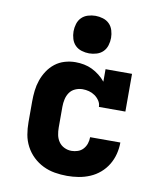

<svg xmlns="http://www.w3.org/2000/svg" viewBox="-85 -829 771 907"><g transform="rotate(10 300.0 -376.0)"><path d="M298 8Q268 8 238.5 3Q209 -2 182.5 -15Q156 -28 134.5 -48.5Q113 -69 99 -95.5Q85 -122 80 -151Q75 -180 75 -210V-310Q75 -336 78 -362Q81 -388 89.5 -412.5Q98 -437 112.5 -459Q127 -481 147.5 -497Q168 -513 193.5 -520.5Q219 -528 245 -528Q266 -528 286.5 -524Q307 -520 325.5 -511Q344 -502 360.5 -489Q377 -476 390 -460V-520H517V-339H390Q390 -355 381 -368.5Q372 -382 359 -391Q346 -400 331 -404Q316 -408 300 -408Q282 -408 265 -400.5Q248 -393 238 -378.5Q228 -364 224 -346Q220 -328 220 -310V-210Q220 -192 223.5 -174.5Q227 -157 237 -142.5Q247 -128 263.5 -120Q280 -112 298 -112Q313 -112 328 -117Q343 -122 353.5 -133.5Q364 -145 369 -160Q374 -175 374 -191H519Q519 -163 512 -135.5Q505 -108 490.5 -84Q476 -60 454.5 -41.5Q433 -23 407 -12Q381 -1 353.5 3.5Q326 8 298 8ZM300 -580Q282 -580 264 -585.5Q246 -591 233.5 -603.5Q221 -616 215.5 -634Q210 -652 210 -670Q210 -688 215.5 -706Q221 -724 233.5 -736.5Q246 -749 264 -754.5Q282 -760 300 -760Q318 -760 336 -754.5Q354 -749 366.5 -736.5Q379 -724 384.5 -706Q390 -688 390 -670Q390 -652 384.5 -634Q379 -616 366.5 -603.5Q354 -591 336 -585.5Q318 -580 300 -580Z"/></g></svg>

Font: Iosevka Etoile Heavy
Style: Regular
Weight: 900
Designer: Belleve Invis
Foundry: Belleve Invis
Version: Version 22.1.2; ttfautohint (v1.8.4)